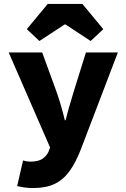

<svg xmlns="http://www.w3.org/2000/svg" viewBox="-20 -766 640 974"><path d="M147 188Q124 188 104 185Q84 182 67 178L97 48Q107 51 116 52.5Q125 54 133 54Q173 54 194.5 40Q216 26 226 4L234 -18L24 -500H194L264 -308Q277 -272 288 -234.5Q299 -197 309 -156H313Q322 -194 333.5 -232.5Q345 -271 356 -308L416 -500H578L390 -8Q364 59 332.5 102.5Q301 146 257 167Q213 188 147 188ZM180 -558 116 -618 222 -746H398L504 -618L440 -558L312 -642H308Z"/></svg>

Font: Source Code Pro ExtraLight Black
Style: Regular
Weight: 900
Monospace: yes
Version: Version 1.018;hotconv 1.0.116;makeotfexe 2.5.65601